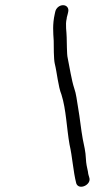

<svg xmlns="http://www.w3.org/2000/svg" viewBox="-20 -663 421 740"><path d="M193 -618 191 -609C182 -569 185 -538 187 -506C187 -486 187 -435 191 -418C200 -382 204 -330 217 -298C235 -241 237 -168 248 -106C259 -59 262 -2 274 44C284 72 334 49 324 21C322 13 320 10 319 -1C315 -20 312 -31 311 -52C310 -79 304 -102 299 -127C292 -165 288 -209 281 -248C276 -276 274 -301 266 -323C256 -353 248 -405 241 -439C237 -454 238 -503 237 -519C237 -540 231 -567 237 -591C237 -597 240 -603 241 -609L243 -618C246 -632 237 -643 223 -643C209 -643 196 -632 193 -618Z"/></svg>

Font: Electronic
Style: BookIt
Weight: 400
Version: Version 1.011